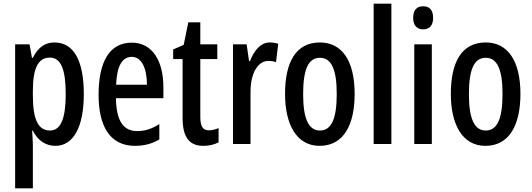

<svg xmlns="http://www.w3.org/2000/svg" viewBox="-20 -780 2880 1040"><path d="M275 -550C227 -550 188 -527 158 -467H153L140 -540H62V240H158V6C158 -14 156 -40 154 -72H158C184 -19 228 10 280 10C378 10 434 -93 434 -270C434 -454 378 -550 275 -550ZM250 -468C311 -468 336 -402 336 -269C336 -136 308 -73 251 -73C187 -73 158 -132 158 -264V-286C158 -412 187 -468 250 -468Z M694 -549C575 -549 514 -449 514 -266C514 -105 570 10 711 10C760 10 804 -1 843 -25V-108C801 -81 764 -70 723 -70C646 -70 610 -128 608 -248H865V-309C865 -447 807 -549 694 -549ZM694 -472C749 -472 776 -406 776 -321H609C613 -425 643 -472 694 -472Z M1112 -74C1075 -74 1065 -100 1065 -150V-460H1157V-540H1065V-659H1000L975 -537L918 -512V-460H969V-142C969 -40 1003 10 1081 10C1114 10 1141 3 1164 -9V-86C1146 -79 1129 -74 1112 -74Z M1441 -550C1393 -550 1357 -508 1334 -449H1329L1316 -540H1242V0H1337V-280C1336 -379 1375 -450 1433 -450C1449 -450 1463 -448 1475 -443L1487 -543C1470 -548 1456 -550 1441 -550Z M1901 -271C1901 -453 1831 -550 1713 -550C1583 -550 1524 -444 1524 -271C1524 -107 1586 10 1711 10C1844 10 1901 -108 1901 -271ZM1622 -270C1622 -402 1649 -467 1713 -467C1776 -467 1804 -402 1804 -271C1804 -138 1776 -73 1713 -73C1650 -73 1622 -140 1622 -270Z M2100 0V-760H2004V0Z M2272 -746C2236 -746 2218 -724 2218 -683C2218 -643 2238 -621 2272 -621C2307 -621 2326 -643 2326 -683C2326 -723 2309 -746 2272 -746ZM2319 -540H2224V0H2319Z M2799 -271C2799 -453 2729 -550 2611 -550C2481 -550 2422 -444 2422 -271C2422 -107 2484 10 2609 10C2742 10 2799 -108 2799 -271ZM2520 -270C2520 -402 2547 -467 2611 -467C2674 -467 2702 -402 2702 -271C2702 -138 2674 -73 2611 -73C2548 -73 2520 -140 2520 -270Z"/></svg>

Font: Noto Sans Arabic UI XCn Md
Style: Regular
Weight: 500
Width: 2
Designer: Monotype Design Team, Nadine Chahine and Nizar Qandah
Foundry: Monotype Imaging Inc.
Version: Version 2.010